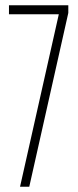

<svg xmlns="http://www.w3.org/2000/svg" viewBox="-20 -708 295 728"><path d="M56 0 203 -654H14V-688H239V-659L91 0Z"/></svg>

Font: Saira UltraCondensed Thin
Style: Regular
Weight: 250
Width: 1
Designer: Hector Gatti with collaboration of the Omnibus-Type team
Foundry: Omnibus-Type
Version: Version 1.101